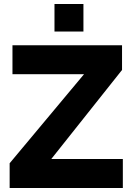

<svg xmlns="http://www.w3.org/2000/svg" viewBox="-20 -935 665 955"><path d="M28 -123 398 -566H42V-710H587V-587L235 -144H591V0H28ZM251 -778V-915H395V-778Z"/></svg>

Font: Boldmen
Style: Bold
Weight: 700
Designer: Matt McInerney, Pablo Impallari, Rodrigo Fuenzalida
Foundry: LIVING CONCEPT
Version: Version 1.000